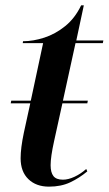

<svg xmlns="http://www.w3.org/2000/svg" viewBox="-20 -687 406 717"><path d="M163 10Q115 10 86 -18Q57 -46 57 -96Q57 -134 69 -191L93 -301H20L22 -311H95L141 -526H65L66 -533Q104 -533 145.5 -546.5Q187 -560 223.5 -589.5Q260 -619 283 -667H293L265 -536H366L364 -526H262L215 -311H308L306 -301H213L182 -160Q169 -101 169 -70Q169 -43 179.5 -29.5Q190 -16 215 -16Q235 -16 258.5 -27Q282 -38 302 -56L306 -47Q276 -22 242 -6Q208 10 163 10Z"/></svg>

Font: Noto Serif Display Condensed SemiBold
Style: Italic
Weight: 600
Width: 3
Italic angle: -12°
Designer: Monotype Design Team
Foundry: Monotype Imaging Inc.
Version: Version 2.009